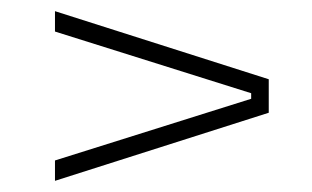

<svg xmlns="http://www.w3.org/2000/svg" viewBox="-20 -484 559 344"><path d="M430 -317 78.5 -427.5V-464L461.5 -342V-282L78.5 -160V-196.5L430 -307Z"/></svg>

Font: Anek Odia ExtraLight
Style: Regular
Weight: 250
Designer: Yesha Goshar & Mahesh Sahu (Odia), Yesha Goshar (Latin)
Foundry: Ek Type
Version: Version 1.003